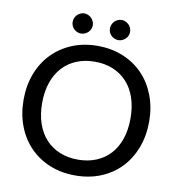

<svg xmlns="http://www.w3.org/2000/svg" viewBox="-95 -977 992 1070"><g transform="rotate(10 401.0 -442.0)"><path d="M45.5 0ZM756 -359Q756 -278.5 730.2 -211Q704.5 -143.5 658 -95Q611.5 -46.5 546 -19.5Q480.5 7.5 401 7.5Q321.5 7.5 256.2 -19.5Q191 -46.5 144 -95Q97 -143.5 71.2 -211Q45.5 -278.5 45.5 -359Q45.5 -439 71.2 -506.5Q97 -574 144 -622.5Q191 -671 256.2 -698.2Q321.5 -725.5 401 -725.5Q480.5 -725.5 546 -698.2Q611.5 -671 658 -622.5Q704.5 -574 730.2 -506.5Q756 -439 756 -359ZM650.5 -359Q650.5 -423.5 633 -475Q615.5 -526.5 582.8 -562.2Q550 -598 504 -617Q458 -636 401 -636Q344 -636 297.8 -617Q251.5 -598 218.8 -562.2Q186 -526.5 168.2 -475Q150.5 -423.5 150.5 -359Q150.5 -294 168.2 -242.5Q186 -191 218.8 -155.5Q251.5 -120 297.8 -101Q344 -82 401 -82Q458 -82 504 -101Q550 -120 582.8 -155.5Q615.5 -191 633 -242.5Q650.5 -294 650.5 -359ZM353.5 -833Q353.5 -821.5 348.8 -811.2Q344 -801 336.2 -793.5Q328.5 -786 318 -781.5Q307.5 -777 295.5 -777Q284.5 -777 274.2 -781.5Q264 -786 256.2 -793.5Q248.5 -801 244 -811.2Q239.5 -821.5 239.5 -833Q239.5 -845 244 -855.5Q248.5 -866 256.2 -873.8Q264 -881.5 274.2 -886.2Q284.5 -891 295.5 -891Q307.5 -891 318 -886.2Q328.5 -881.5 336.2 -873.8Q344 -866 348.8 -855.5Q353.5 -845 353.5 -833ZM564.5 -833Q564.5 -821.5 560 -811.2Q555.5 -801 547.5 -793.5Q539.5 -786 529.2 -781.5Q519 -777 507.5 -777Q495.5 -777 485.2 -781.5Q475 -786 467.2 -793.5Q459.5 -801 455 -811.2Q450.5 -821.5 450.5 -833Q450.5 -845 455 -855.5Q459.5 -866 467.2 -873.8Q475 -881.5 485.2 -886.2Q495.5 -891 507.5 -891Q519 -891 529.2 -886.2Q539.5 -881.5 547.5 -873.8Q555.5 -866 560 -855.5Q564.5 -845 564.5 -833Z"/></g></svg>

Font: Lato Medium
Style: Regular
Weight: 500
Designer: Lukasz Dziedzic
Foundry: tyPoland Lukasz Dziedzic
Version: Version 2.006; 2014-01-15